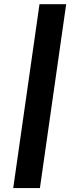

<svg xmlns="http://www.w3.org/2000/svg" viewBox="-20 -831 345 942"><path d="M175.8 91.8 304.7 -810.5H173.8L44.9 91.8Z"/></svg>

Font: Winston SemiBold
Style: Italic
Weight: 600
Italic angle: -8.13011°
Designer: Vernon Adams, Kim Jin-seong, David Berlow, Cristiano Sobral
Foundry: The Winston Project Authors
Version: Version 3.004